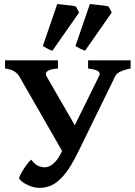

<svg xmlns="http://www.w3.org/2000/svg" viewBox="-20 -913 665 948"><path d="M625 -574.7Q561 -562.5 549.3 -537.6L365.7 -162.1Q326.7 -82.5 293 -44.9Q259.3 -7.3 230.5 3.7Q201.7 14.6 176.3 14.6Q150.9 14.6 127.4 5.1Q104 -4.4 89.1 -16.1Q74.2 -27.8 74.2 -33.7Q74.2 -37.6 83 -54.4Q91.8 -71.3 105.7 -91.6Q119.6 -111.8 134.3 -125Q151.4 -101.1 168.7 -94Q186 -86.9 199.2 -86.9Q221.2 -86.9 239 -101.3Q256.8 -115.7 269.8 -136.5Q282.7 -157.2 290 -176.3L301.8 -141.1L74.2 -537.6Q67.4 -549.3 51.5 -560.1Q35.6 -570.8 4.9 -574.7V-615.2H266.1V-574.7Q228.5 -572.3 214.8 -562Q201.2 -551.8 209 -537.6L373 -253.4H329.1L469.2 -537.6Q476.1 -551.8 465.6 -560.8Q455.1 -569.8 415 -574.7V-615.2H625ZM399.9 -662.6Q392.1 -664.6 377.2 -672.1Q362.3 -679.7 352.5 -685.5L423.8 -893.1Q432.1 -892.1 451.7 -890.1Q471.2 -888.2 490.5 -885.7Q509.8 -883.3 516.1 -880.9L531.7 -851.1ZM238.8 -662.6Q231 -664.6 216.1 -672.1Q201.2 -679.7 191.4 -685.5L262.7 -893.1Q271 -892.1 290.5 -890.1Q310.1 -888.2 329.3 -885.7Q348.6 -883.3 355 -880.9L370.6 -851.1Z"/></svg>

Font: Gentium Book Plus
Style: Bold
Weight: 700
Designer: Victor Gaultney, Annie Olsen, Iska Routamaa, Becca Hirsbrunner
Foundry: SIL International
Version: Version 6.101